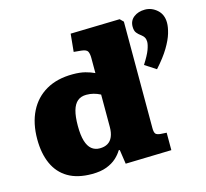

<svg xmlns="http://www.w3.org/2000/svg" viewBox="-112 -910 1132 1053"><g transform="rotate(-15 454.0 -384.0)"><path d="M284 14Q203 14 149.5 -17.5Q96 -49 69.5 -108Q43 -167 43 -248Q43 -338 76 -404Q109 -470 171.5 -506Q234 -542 323 -542Q364 -542 393 -534.5Q422 -527 445 -516V-602Q445 -625 438.5 -638.5Q432 -652 402 -655L360 -659L370 -760L650 -767L669 -748V-144Q669 -121 675.5 -112Q682 -103 704 -101L738 -99V0L477 7L465 -74H459Q446 -52 424 -32Q402 -12 368 1Q334 14 284 14ZM362 -111Q389 -111 407.5 -122Q426 -133 435.5 -155.5Q445 -178 445 -210V-394Q426 -404 406.5 -409Q387 -414 366 -414Q335 -414 315.5 -397.5Q296 -381 286.5 -347.5Q277 -314 277 -261Q277 -208 287 -175Q297 -142 316 -126.5Q335 -111 362 -111ZM777 -449 714 -490Q744 -537 754 -564.5Q764 -592 764 -609Q764 -623 758 -633.5Q752 -644 738 -654Q728 -661 718 -673Q708 -685 708 -709Q708 -743 733.5 -762.5Q759 -782 797 -782Q835 -782 865.5 -755Q896 -728 896 -681Q896 -656 886 -622Q876 -588 850 -544.5Q824 -501 777 -449Z"/></g></svg>

Font: Literata Variable Black
Style: Regular
Weight: 900
Designer: Latin by Veronika Burian and Jose Scaglione. Greek by Irene Vlachou. Cyrillic by Vera Evstafieva.
Foundry: TypeTogether
Version: Version 3.021